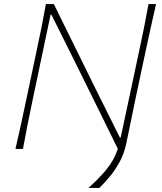

<svg xmlns="http://www.w3.org/2000/svg" viewBox="-20 -733 798 945"><path d="M415 192Q462 151 501.5 104Q541 57 560 -0.5Q517 -88 469.2 -185.2Q421.5 -282.5 363 -400L233 -661H229L140 -238Q126.5 -173 115.2 -116.8Q104 -60.5 93 0H56Q70.5 -61 82.5 -116.8Q94.5 -172.5 108 -236.5L158 -472.5Q172.5 -539.5 183.8 -596Q195 -652.5 206 -713H245Q347.5 -504 441 -315L570 -56H574L663 -473Q677.5 -540 688.8 -596.2Q700 -652.5 711 -713H748Q734 -652.5 721.8 -596.2Q709.5 -540 695 -473L645 -238Q632.5 -178 622 -125.5Q611.5 -73 601 -24Q590 26 567.5 66.5Q545 107 518.5 138.2Q492 169.5 469 192Z"/></svg>

Font: Commissioner Flair Thin
Style: Italic
Weight: 100
Italic angle: -12°
Designer: Kostas Bartsokas
Foundry: Kostas Bartsokas
Version: Version 1.000; ttfautohint (v1.8.3)